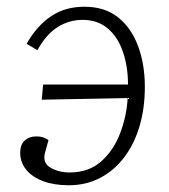

<svg xmlns="http://www.w3.org/2000/svg" viewBox="-20 -536 503 570"><path d="M114 -84Q105 -53 129.5 -38.5Q154 -24 187 -24Q243 -24 280 -56.5Q317 -89 336.5 -140Q356 -191 359 -245L104 -240L108 -285H360Q360 -338 345 -382Q330 -426 300 -451.5Q270 -477 225 -477Q185 -477 151 -455.5Q117 -434 91 -387L59 -406Q75 -434 93.5 -454.5Q112 -475 133.5 -489Q155 -503 179 -509.5Q203 -516 231 -516Q291 -516 330.5 -484.5Q370 -453 390 -399Q410 -345 410 -278Q410 -214 394 -160.5Q378 -107 348 -68Q318 -29 276.5 -7.5Q235 14 184 14Q141 14 108.5 2Q76 -10 58 -32Q40 -54 40 -82Q40 -107 53.5 -119Q67 -131 87 -131Q101 -131 110 -127.5Q119 -124 124 -120Z"/></svg>

Font: Literata ExtraLight
Style: Italic
Weight: 250
Italic angle: -2°
Designer: Latin by Veronika Burian and Jose Scaglione. Greek by Irene Vlachou. Cyrillic by Vera Evstafieva
Foundry: TypeTogether
Version: Version 3.002